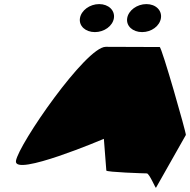

<svg xmlns="http://www.w3.org/2000/svg" viewBox="-20 -932 929 939"><path d="M58 -145C46 -65 488 -253 488 -253L500 -98C500 -90 685 -84 698 -84C711 -84 742 -6 743 -14L889 -272C891 -282 771 -702 761 -702C761 -702 594 -703 497 -703C400 -703 70 -225 58 -145ZM371 -843C365 -805 398 -775 444 -775C490 -775 531 -805 537 -843C543 -881 511 -912 465 -912C419 -912 377 -881 371 -843ZM602 -843C596 -805 629 -775 675 -775C721 -775 761 -805 767 -843C773 -881 742 -912 696 -912C650 -912 608 -881 602 -843Z"/></svg>

Font: Ampere
Style: ExtIta
Weight: 400
Version: Version 1